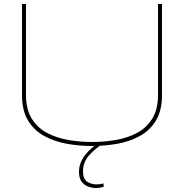

<svg xmlns="http://www.w3.org/2000/svg" viewBox="-20 -720 920 960"><path d="M90 -245V-700H110V-245Q110 -172 139.5 -125.5Q169 -79 218 -54Q267 -29 325 -19.5Q383 -10 440 -10Q497 -10 555.5 -19.5Q614 -29 662.5 -54Q711 -79 740.5 -125.5Q770 -172 770 -245V-700H790V-245Q790 -166 759 -116Q728 -66 676.5 -38.5Q625 -11 563 -0.5Q501 10 440 10Q379 10 317.5 -0.5Q256 -11 204 -38.5Q152 -66 121 -116Q90 -166 90 -245ZM460 220Q440 220 420 212.5Q400 205 387.5 187.5Q375 170 375 139Q375 94 406.5 54Q438 14 485 -11L494 0Q457 21 426 56Q395 91 395 137Q395 175 416 188.5Q437 202 463 202Q482 202 497 197L499 213Q482 220 460 220Z"/></svg>

Font: Georama Extended Thin
Style: Regular
Weight: 100
Width: 7
Designer: Jean-Baptiste Levee
Foundry: Production Type
Version: Version 1.000